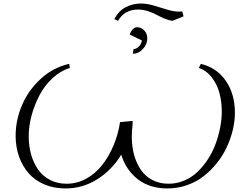

<svg xmlns="http://www.w3.org/2000/svg" viewBox="-20 -1063 1375 1091"><path d="M68.8 -291Q68.8 -379.9 104.7 -464.8Q140.6 -549.8 211.2 -614.7Q281.7 -679.7 373 -700.2L377 -676.8Q323.2 -660.6 277.6 -617.9Q231.9 -575.2 203.4 -520Q174.8 -464.8 158.9 -404.8Q143.1 -344.7 143.1 -289.1Q143.1 -233.9 156.7 -185.5Q170.4 -137.2 196.3 -99.9Q222.2 -62.5 263.9 -40.8Q305.7 -19 357.9 -19Q418 -19 470.9 -48.3Q523.9 -77.6 562 -127Q600.1 -176.3 626 -238.5Q651.9 -300.8 662.1 -369.1L733.9 -376L732.9 -350.1Q729 -320.8 729 -285.2Q729 -230.5 741.9 -183.1Q754.9 -135.7 780 -98.6Q805.2 -61.5 845.7 -40.3Q886.2 -19 938 -19Q985.4 -19 1028.3 -37.6Q1071.3 -56.2 1103.5 -87.4Q1135.7 -118.7 1162.4 -159.7Q1189 -200.7 1205.6 -246.6Q1222.2 -292.5 1231.2 -338.9Q1240.2 -385.3 1240.2 -428.2Q1240.2 -485.4 1226.8 -534.9Q1213.4 -584.5 1183.1 -623.5Q1152.8 -662.6 1109.9 -676.8L1121.1 -700.2Q1213.4 -677.7 1264.2 -602.3Q1314.9 -526.9 1314.9 -422.9Q1314.9 -375.5 1303 -325.4Q1291 -275.4 1268.8 -227.3Q1246.6 -179.2 1212.6 -136.7Q1178.7 -94.2 1137.5 -62Q1096.2 -29.8 1043 -11Q989.7 7.8 932.1 7.8Q830.6 7.8 763.2 -44.4Q695.8 -96.7 668.9 -184.1Q616.2 -97.2 533.2 -44.7Q450.2 7.8 352.1 7.8Q286.1 7.8 232.2 -15.1Q178.2 -38.1 142.8 -78.6Q107.4 -119.1 88.1 -173.6Q68.8 -228 68.8 -291ZM629.9 -954.1Q653.3 -1000.5 693.6 -1021.7Q733.9 -1043 779.8 -1043Q814.9 -1043 853.8 -1031.5Q892.6 -1020 929.4 -1008.5Q966.3 -997.1 997.1 -997.1Q1010.3 -997.1 1016.1 -998L1022.9 -970.2L960.9 -944.8Q940.4 -946.8 915.3 -957.3Q890.1 -967.8 870.1 -979Q850.1 -990.2 821 -999.5Q792 -1008.8 764.2 -1008.8Q687.5 -1008.8 650.9 -944.8ZM716.8 -867.2Q723.1 -884.8 734.1 -896.5Q745.1 -908.2 757.8 -908.2Q783.2 -908.2 800 -889.9Q816.9 -871.6 816.9 -845.2Q816.9 -811.5 792.2 -784.7Q767.6 -757.8 734.9 -757.8L738.8 -784.2Q754.9 -784.2 769 -798.8Q783.2 -813.5 786.1 -833Z"/></svg>

Font: Dihjauti
Style: Italic
Weight: 400
Italic angle: -9°
Designer: T. Christopher White
Version: Version 3.0.0